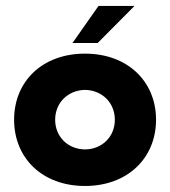

<svg xmlns="http://www.w3.org/2000/svg" viewBox="-20 -615 571 644"><path d="M223.1 -470.7H307.6L431.2 -595.2H310.5ZM265.1 8.8C408.7 8.8 503.4 -85.4 503.4 -213.4C503.4 -341.3 408.7 -435.1 265.1 -435.1C121.1 -435.1 27.3 -341.3 27.3 -213.4C27.3 -85.4 121.1 8.8 265.1 8.8ZM265.1 -113.8C207.5 -114.3 165 -156.7 165 -213.4C165 -270 207.5 -312.5 265.1 -313.5C322.8 -312.5 365.2 -270 365.2 -213.4C365.2 -156.7 322.8 -114.3 265.1 -113.8Z"/></svg>

Font: Now ExtraBold
Style: Regular
Weight: 800
Designer: Alfredo Marco Pradil
Foundry: Alfredo Marco Pradil
Version: Version 1.200;hotconv 1.0.109;makeotfexe 2.5.65596